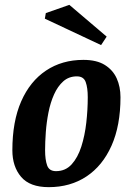

<svg xmlns="http://www.w3.org/2000/svg" viewBox="-20 -762 544 792"><path d="M181 10Q103 10 67 -32.5Q31 -75 31 -142Q31 -261 67.5 -344Q104 -427 170 -471Q236 -515 324 -515Q379 -515 412.5 -494Q446 -473 461.5 -438.5Q477 -404 477 -361Q477 -244 440 -161Q403 -78 336.5 -34Q270 10 181 10ZM211 -56Q250 -56 275.5 -84Q301 -112 315.5 -157.5Q330 -203 336 -256.5Q342 -310 342 -361Q342 -400 333.5 -423.5Q325 -447 297 -447Q264 -447 241 -426.5Q218 -406 203 -372.5Q188 -339 180 -298.5Q172 -258 169 -217Q166 -176 166 -142Q166 -103 174.5 -79.5Q183 -56 211 -56ZM397 -576 165 -685 169 -708 266 -742 420 -611Z"/></svg>

Font: Manuale
Style: Italic
Weight: 400
Italic angle: -11°
Designer: Eduardo Tunni / Pablo Cosgaya
Foundry: Eduardo Tunni / Pablo Cosgaya
Version: Version 1.002